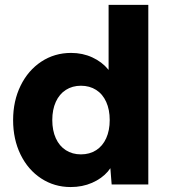

<svg xmlns="http://www.w3.org/2000/svg" viewBox="-20 -760 695 791"><path d="M34 -265.4Q34 -344.2 65 -407.3Q96 -470.4 150.4 -506.2Q204.8 -542 273 -542Q320.4 -542 360.4 -523.5Q400.4 -505 425.7 -474Q451 -443 456.4 -407.2L427.4 -398V-740H591V0H440L430.4 -120.8L453 -115.4Q449.4 -82.6 424.4 -53.5Q399.4 -24.4 359.4 -6.9Q319.4 10.6 271.2 10.6Q203.8 10.6 149.6 -24.9Q95.4 -60.4 64.7 -123.2Q34 -186 34 -265.4ZM432 -265.4Q432 -308.2 417.5 -340.3Q403 -372.4 376.1 -389.6Q349.2 -406.8 313.4 -406.8Q278.2 -406.8 251.3 -389.6Q224.4 -372.4 209.9 -340.3Q195.4 -308.2 195.4 -265.4Q195.4 -222.6 209.9 -190.5Q224.4 -158.4 251.3 -141.2Q278.2 -124 313.4 -124Q349.2 -124 376.1 -141.2Q403 -158.4 417.5 -190.5Q432 -222.6 432 -265.4Z"/></svg>

Font: Easer Grotesk Variable
Style: Regular
Weight: 400
Designer: Boardeaser, Bonnie Shaver-Troup, Thomas Jockin
Foundry: Lexend
Version: Version 1.001;Glyphs 3.1.2 (3151)